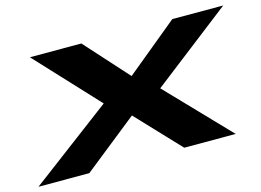

<svg xmlns="http://www.w3.org/2000/svg" viewBox="-117 -735 1201 883"><g transform="rotate(-15 484.0 -293.0)"><path d="M-33.5 0H208.5L466.5 -205.5L660.5 0H905.5L624.5 -292.5L1003 -585.5H760.5L512 -381L327.5 -585.5H82.5L355.5 -292.5Z"/></g></svg>

Font: Anybody ExtraExpanded
Style: Bold Italic
Weight: 700
Width: 8
Italic angle: -10°
Version: Version 1.113;gftools[0.9.25]